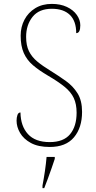

<svg xmlns="http://www.w3.org/2000/svg" viewBox="-20 -744 490 985"><path d="M235 10Q176 10 138.5 -10.5Q101 -31 83 -62Q65 -93 65 -125Q65 -141 69.5 -154Q74 -167 85 -167Q86 -97 123.5 -56Q161 -15 235 -15Q306 -15 339.5 -55.5Q373 -96 373 -166Q373 -210 358.5 -241Q344 -272 311.5 -298.5Q279 -325 226 -356Q180 -383 149 -409.5Q118 -436 102 -472Q86 -508 86 -561Q86 -606 105.5 -643Q125 -680 161 -702Q197 -724 246 -724Q290 -724 323 -708.5Q356 -693 374 -667.5Q392 -642 392 -614Q392 -574 371 -574Q371 -636 338.5 -667.5Q306 -699 246 -699Q180 -699 147 -657.5Q114 -616 114 -555Q114 -511 128.5 -481.5Q143 -452 170.5 -429Q198 -406 239 -381Q281 -355 318 -328.5Q355 -302 378 -265Q401 -228 401 -170Q401 -89 359.5 -39.5Q318 10 235 10ZM198 208Q205 171 210.5 133.5Q216 96 219 61H261V71Q254 92 244.5 119.5Q235 147 225 174Q215 201 207 221H198Z"/></svg>

Font: Noto Serif Lao SemiCondensed Thin
Style: Regular
Weight: 100
Width: 4
Designer: Monotype Design Team
Foundry: Monotype Imaging Inc.
Version: Version 2.003; ttfautohint (v1.8.4.7-5d5b)